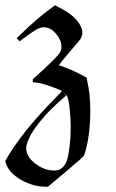

<svg xmlns="http://www.w3.org/2000/svg" viewBox="-27 -491 438 725"><path d="M47 -335 36 -347 52 -362Q112 -421 167 -461L181 -471L192 -465Q267 -429 282 -381Q284 -373 284 -369Q284 -353 275 -341Q273 -339 234 -292.5Q195 -246 195 -245Q200 -243 206 -241Q250 -226 300 -198L302 -187Q314 -137 314 -74Q314 26 291 95Q290 100 222 157L154 214H145Q99 214 54 189Q2 160 -7 117L-5 113Q53 10 183 -122L207 -147Q203 -151 164 -165Q121 -180 100 -180H97V-192L140 -231Q191 -279 199 -292Q205 -302 205 -315Q205 -339 184.5 -363.5Q164 -388 137 -388Q129 -388 117 -383Q101 -375 63 -347ZM211 -143Q222 -132 222 -130Q214 -122 203 -113Q138 -56 99 2Q79 33 73 58Q72 63 72 70Q72 83 79 96Q87 114 114 132Q144 153 179 153Q212 153 226 114Q240 64 240 -14Q240 -47 235.5 -85.5Q231 -124 224 -131Q215 -140 211 -143Z"/></svg>

Font: MathJax_Fraktur
Style: Regular
Weight: 400
Version: Version 1.1